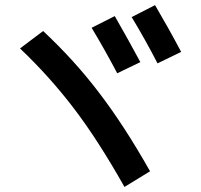

<svg xmlns="http://www.w3.org/2000/svg" viewBox="-20 -780 790 754"><path d="M339.8 -670.9 430.7 -716.8Q484.4 -623 531.2 -536.1L440.4 -492.2Q392.6 -583 339.8 -670.9ZM497.1 -712.9 588.9 -759.8Q644.5 -665 691.4 -576.2L598.6 -531.2Q550.8 -624 497.1 -712.9ZM58.6 -589.8 149.4 -658.2Q272.5 -543 368.2 -417Q467.8 -287.1 569.3 -107.4L468.8 -45.9Q365.2 -229.5 271.5 -352.5Q175.8 -478.5 58.6 -589.8Z"/></svg>

Font: RobotoJAA
Style: Medium
Weight: 500
Version: Version 2.05; 2016-11-05